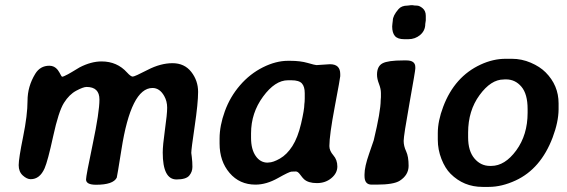

<svg xmlns="http://www.w3.org/2000/svg" viewBox="-20 -713 2192 742"><path d="M312.5 -19.5Q312.5 -33.2 338.4 -156.5Q364.3 -279.8 364.3 -328.4Q364.3 -377 314.5 -377Q301.8 -377 274.7 -362.5Q247.6 -348.1 227.1 -315.4Q206.5 -282.7 185.5 -186.5Q164.6 -90.3 152.3 -62.5Q133.8 -20.5 98.6 -20.5Q84 -20.5 68.1 -34.9Q52.2 -49.3 52.2 -74.7Q52.2 -100.1 69.3 -184.3Q86.4 -268.6 86.4 -323.7Q86.4 -378.9 116.2 -427.7Q135.3 -459 170.9 -459Q190.4 -459 203.1 -442.9L209.5 -433.1Q217.8 -416.5 220.2 -416.5Q225.1 -416.5 243.2 -426.3L256.8 -434.1Q282.7 -450.2 287.6 -452.6Q332 -475.6 372.6 -475.6Q432.6 -475.6 471.2 -432.6Q485.4 -417 492.9 -417Q500.5 -417 550.5 -442.9Q600.6 -468.8 646.7 -468.8Q692.9 -468.8 719.2 -435.1Q745.6 -401.4 745.6 -357.9Q745.6 -314.5 732.4 -225.3Q719.2 -136.2 719.2 -122.1L721.2 -106.4Q723.6 -87.4 723.6 -68.1Q723.6 -48.8 711.2 -34.2Q698.7 -19.5 662.1 -19.5Q608.9 -19.5 608.9 -123.5Q608.9 -150.9 617.4 -211.4Q626 -272 626 -296.9Q626 -321.8 614.7 -341.8Q597.2 -373 569.3 -373Q486.3 -373 449.2 -134.3Q432.6 -29.8 431.2 -26.4Q417.5 1 351.1 1Q312.5 1 312.5 -19.5Z M950.2 -197.8V-180.2Q950.2 -136.2 968 -110.4Q985.8 -84.5 1014.2 -84.5L1018.1 -85Q1035.2 -85 1062 -100.3Q1088.9 -115.7 1109.9 -148.4Q1130.9 -181.2 1143.6 -235.4Q1156.2 -289.6 1156.2 -310.5L1157.2 -319.3L1157.7 -332V-353Q1157.7 -378.4 1146.7 -390.6Q1135.7 -402.8 1106 -402.8H1092.8Q1043 -402.8 996.6 -339.6Q950.2 -276.4 950.2 -197.8ZM828.6 -158.2V-177.7Q828.6 -227.1 848.9 -283Q869.1 -338.9 907.5 -383.3Q945.8 -427.7 996.1 -452.9Q1046.4 -478 1092.8 -478H1101.6Q1140.6 -478 1169.2 -469.7Q1197.8 -461.4 1203.1 -461.4L1248.5 -464.4L1255.4 -464.8Q1294.9 -464.8 1294.9 -426.8V-418.5Q1294.9 -412.6 1273.9 -301.5Q1252.9 -190.4 1252.9 -148.4Q1252.9 -130.4 1268.3 -112.8Q1283.7 -95.2 1283.7 -69.6Q1283.7 -43.9 1260.7 -24.7Q1237.8 -5.4 1204.6 -5.4Q1171.4 -5.4 1154.8 -20.5Q1149.4 -25.4 1140.1 -38.1Q1130.9 -50.8 1123 -50.3Q1115.2 -49.8 1106.9 -49.8Q1098.6 -49.8 1054 -24.7Q1009.3 0.5 967.3 0.5Q905.8 0.5 867.2 -44.7Q828.6 -89.8 828.6 -158.2Z M1625.5 -651.9V-634.3L1623.5 -620.6Q1623.5 -594.7 1604 -578.1Q1584.5 -561.5 1558.1 -561.5H1542.5Q1516.6 -561.5 1506.1 -574Q1495.6 -586.4 1495.6 -610.8L1496.6 -622.1L1498 -633.3Q1498 -652.3 1520 -677.7Q1531.7 -691.4 1555.2 -691.4L1567.9 -692.9H1574.7Q1580.6 -691.4 1590.8 -691.4Q1601.1 -691.4 1613.3 -681.2Q1625.5 -670.9 1625.5 -651.9ZM1538.1 -479.5H1550.8Q1585 -479.5 1585 -453.6V-447.8Q1585 -439.9 1562.5 -314.2Q1540 -188.5 1540 -168.5Q1540 -148.4 1549.6 -128.2Q1559.1 -107.9 1559.1 -72.3Q1559.1 -36.6 1524.9 -14.6Q1501.5 0.5 1435.5 0.5H1416Q1388.7 0.5 1388.7 -32.7V-39.1Q1388.7 -68.4 1406.5 -119.1Q1424.3 -169.9 1424.3 -170.9Q1451.2 -282.7 1451.2 -325.7L1452.1 -337.4V-353.5Q1452.1 -369.6 1444.6 -388.9Q1437 -408.2 1437 -424.3Q1437 -457 1458.3 -468.3Q1479.5 -479.5 1538.1 -479.5Z M1789.1 -200.7V-182.1Q1789.1 -129.4 1813.5 -100.6Q1837.9 -71.8 1873.5 -71.8H1878.4Q1931.2 -71.8 1975.1 -131.8Q2019 -191.9 2019 -277.3V-291.5Q2019 -349.6 1995.1 -377.9Q1971.2 -406.2 1935.5 -406.2H1930.7L1926.3 -405.8Q1877.4 -405.8 1833.3 -345.5Q1789.1 -285.2 1789.1 -200.7ZM1869.1 9.3H1844.7Q1772 9.3 1721.2 -41.5Q1700.2 -62.5 1686 -98.6Q1671.9 -134.8 1671.9 -172.9V-196.8Q1671.9 -197.8 1671.9 -198.7Q1671.9 -245.6 1692.9 -300.8Q1736.8 -417 1837.4 -463.4Q1885.7 -485.8 1934.1 -485.8H1958Q1996.1 -485.8 2031.2 -470.7Q2066.4 -455.6 2088.4 -433.6Q2138.7 -383.3 2138.7 -313.5V-290Q2138.2 -241.2 2115.7 -181.6Q2069.8 -60.5 1972.7 -15.6Q1918.9 9.3 1869.1 9.3Z"/></svg>

Font: Averia Libre
Style: Bold Italic
Weight: 700
Italic angle: -6.90001°
Version: Version 1.002